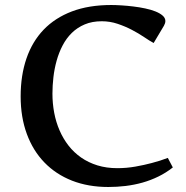

<svg xmlns="http://www.w3.org/2000/svg" viewBox="-20 -728 743 767"><path d="M62.5 -342.8Q62.5 -426.8 85.7 -494.4Q108.9 -562 154.3 -609.4Q199.7 -656.7 267.3 -682.4Q335 -708 424.3 -708Q442.4 -708 465.6 -706.5Q488.8 -705.1 512.9 -702.1Q537.1 -699.2 560.1 -694.3Q583 -689.5 600.8 -682.4Q618.7 -675.3 629.6 -665.8Q640.6 -656.2 640.6 -644Q640.6 -635.3 634.8 -625L593.8 -556.2Q577.6 -564.9 555.7 -579.8Q533.7 -594.7 507.1 -608.6Q480.5 -622.6 450 -632.8Q419.4 -643.1 386.7 -643.1Q348.1 -643.1 318.6 -630.6Q289.1 -618.2 267.1 -596.7Q245.1 -575.2 230.2 -546.6Q215.3 -518.1 206.3 -485.8Q197.3 -453.6 193.4 -419.7Q189.5 -385.7 189.5 -354Q189.5 -314.9 196.5 -277.6Q203.6 -240.2 218 -207Q232.4 -173.8 253.9 -146.2Q275.4 -118.7 304.2 -98.6Q333 -78.6 369.1 -67.4Q405.3 -56.2 448.7 -56.2Q485.4 -56.2 521 -62.5Q556.6 -68.8 585.9 -76.7Q619.6 -85.4 650.4 -97.2L670.4 -59.1Q643.1 -37.6 612.5 -22.7Q582 -7.8 549.1 1.5Q516.1 10.7 481.7 14.9Q447.3 19 412.6 19Q332.5 19 267.8 -6.3Q203.1 -31.7 157.5 -78.9Q111.8 -126 87.2 -192.9Q62.5 -259.8 62.5 -342.8Z"/></svg>

Font: Artifika
Style: Medium
Weight: 500
Designer: Yulya Zhdanova | Cyreal.org
Foundry: Yulya Zhdanova | Cyreal
Version: Version 1.000